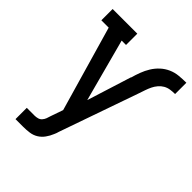

<svg xmlns="http://www.w3.org/2000/svg" viewBox="-208 -644 963 963"><g transform="rotate(45 273.5 -162.5)"><path d="M70 205V125H125Q136 125 147 122Q158 119 165.5 110.5Q173 102 177 91.5Q181 81 184 70L207 4L76 -450H24V-530H199V-450H168L257 -117L331 -352Q331 -352 331 -352Q331 -352 332 -352Q339 -377 348 -401Q357 -425 370.5 -447Q384 -469 403 -486.5Q422 -504 445.5 -514.5Q469 -525 495 -527.5Q521 -530 547 -530V-450Q530 -450 513.5 -447.5Q497 -445 483 -437Q469 -429 458 -416Q447 -403 440 -388.5Q433 -374 427.5 -358Q422 -342 417 -327L269 96Q267 103 265 109Q263 115 260 121Q252 141 239 159Q226 177 208 188Q190 199 168.5 202Q147 205 125 205Z"/></g></svg>

Font: Iosevka Slab Medium
Style: Regular
Weight: 500
Monospace: yes
Designer: Belleve Invis
Foundry: Belleve Invis
Version: Version 11.1.1; ttfautohint (v1.8.3)